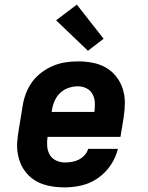

<svg xmlns="http://www.w3.org/2000/svg" viewBox="-20 -804 640 832"><path d="M261 8Q237 8 213 5Q189 2 167 -5.5Q145 -13 126.5 -25.5Q108 -38 93.5 -55.5Q79 -73 70 -94Q61 -115 57 -138.5Q53 -162 54.5 -186Q56 -210 60 -234L78 -344Q82 -371 92 -398Q102 -425 119 -448.5Q136 -472 160 -490Q184 -508 210.5 -519Q237 -530 264.5 -534Q292 -538 319 -538Q351 -538 382 -532Q413 -526 439 -511Q465 -496 483.5 -472.5Q502 -449 511.5 -420Q521 -391 521 -359.5Q521 -328 516 -296L502 -211H186Q183 -191 184.5 -170.5Q186 -150 195.5 -133.5Q205 -117 223 -108.5Q241 -100 261 -100Q276 -100 291.5 -102.5Q307 -105 321 -112Q335 -119 346.5 -131.5Q358 -144 362 -159H491Q482 -122 460 -89Q438 -56 405.5 -33Q373 -10 335.5 -1Q298 8 261 8ZM204 -319H389Q392 -339 391 -359Q390 -379 381 -396Q372 -413 354.5 -421.5Q337 -430 317 -430Q297 -430 276.5 -423Q256 -416 240.5 -401Q225 -386 216.5 -366.5Q208 -347 205 -326ZM361 -584 223 -716 313 -784 429 -636Z"/></svg>

Font: Iosevka Slab XBdExObl
Style: Regular
Weight: 800
Width: 7
Italic angle: -9°
Monospace: yes
Designer: Belleve Invis
Foundry: Belleve Invis
Version: Version 11.1.0; ttfautohint (v1.8.3)